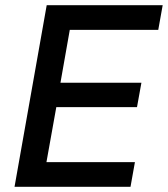

<svg xmlns="http://www.w3.org/2000/svg" viewBox="-20 -720 647 740"><path d="M36 0 160 -700H607L590 -605H249L213 -401H525L508 -307H197L159 -95H500L483 0Z"/></svg>

Font: DM Mono Medium
Style: Italic
Weight: 500
Italic angle: -10°
Designer: Colophon Foundry
Foundry: Colophon Foundry
Version: Version 1.000; ttfautohint (v1.8.2.53-6de2)